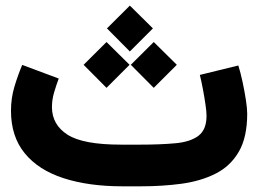

<svg xmlns="http://www.w3.org/2000/svg" viewBox="-20 -655 908 675"><path d="M476.1 0H410.2Q291.5 0 203.4 -28.6Q115.2 -57.1 66.9 -116.2Q18.6 -175.3 18.6 -265.6Q18.6 -310.1 30.8 -350.6Q43 -391.1 58.1 -426.8L186.5 -378.9Q178.2 -356.9 170.4 -330.8Q162.6 -304.7 162.6 -277.8Q163.1 -216.3 217.5 -181.4Q272 -146.5 405.3 -146.5H472.7Q544.4 -146.5 596.9 -151.4Q649.4 -156.2 677.7 -177.7Q706.1 -199.2 706.1 -248Q706.1 -262.2 702.4 -287.6Q698.7 -313 693.4 -341.3Q688 -369.6 682.6 -391.6L817.9 -424.8Q825.7 -399.9 832.8 -366.9Q839.8 -334 844.5 -303.5Q849.1 -272.9 849.1 -255.4Q849.1 -171.9 819.3 -121.1Q789.6 -70.3 737.3 -44.2Q685.1 -18.1 617.9 -9Q550.8 0 476.1 0ZM356 -555.2 436.5 -635.3 517.6 -555.2 436.5 -474.1ZM439.9 -427.2 520.5 -507.3 601.6 -427.2 520.5 -346.2ZM273.9 -427.2 354.5 -507.3 435.5 -427.2 354.5 -346.2Z"/></svg>

Font: Vazir Black FD-WOL-UI
Style: Black-FD-WOL-UI
Weight: 900
Designer: Saber Rastikerdar
Foundry: Saber Rastikerdar
Version: Version 30.0.0